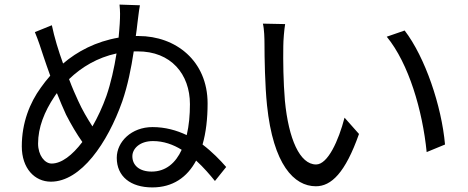

<svg xmlns="http://www.w3.org/2000/svg" viewBox="-20 -803 2040 837"><path d="M557 -122C557 -154 588 -188 647 -188C693 -188 735 -173 772 -150C746 -93 703 -55 641 -55C588 -55 557 -82 557 -122ZM590 -780 501 -783C504 -754 504 -734 502 -700C501 -682 499 -661 497 -639C398 -622 317 -579 255 -526C235 -581 217 -640 206 -693L132 -663C149 -622 157 -595 169 -559C177 -534 188 -504 199 -473C184 -456 170 -438 158 -421C110 -355 75 -268 75 -165C75 -69 131 -11 202 -11C333 -11 449 -180 513 -361C537 -431 552 -506 563 -579C568 -579 574 -579 579 -579C726 -580 808 -479 808 -349C808 -302 804 -256 794 -214C750 -235 700 -249 645 -249C553 -249 489 -185 489 -115C489 -34 549 14 644 14C733 14 796 -30 835 -103C868 -73 896 -40 917 -14L966 -75C940 -105 905 -141 863 -173C878 -225 885 -286 885 -352C885 -538 746 -646 584 -646C580 -646 576 -646 572 -646C575 -665 577 -683 579 -701C582 -721 585 -755 590 -780ZM146 -177C146 -247 173 -316 218 -383C221 -388 225 -393 228 -397C242 -362 256 -329 268 -303C290 -260 315 -218 339 -184C295 -126 248 -90 205 -90C175 -90 146 -126 146 -177ZM321 -363C310 -387 295 -420 281 -458C336 -511 405 -552 488 -570C478 -507 463 -440 444 -385C427 -337 406 -292 383 -252C361 -286 339 -323 321 -363Z M1223 -698 1126 -700C1132 -676 1133 -634 1133 -611C1133 -553 1135 -431 1144 -344C1171 -85 1262 9 1357 9C1424 9 1485 -49 1545 -219L1482 -290C1456 -190 1409 -86 1358 -86C1287 -86 1238 -197 1222 -364C1215 -447 1214 -538 1215 -601C1215 -627 1219 -674 1223 -698ZM1744 -670 1666 -643C1762 -526 1822 -321 1840 -140L1920 -173C1905 -342 1833 -554 1744 -670Z"/></svg>

Font: Source Han Sans HK
Style: Regular
Weight: 400
Designer: Ryoko NISHIZUKA 西塚涼子 (kana, bopomofo & ideographs); Paul D. Hunt (Latin, Greek & Cyrillic); Sandoll Communications 산돌커뮤니
Foundry: Adobe
Version: Version 2.000;hotconv 1.0.107;makeotfexe 2.5.65593